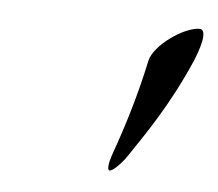

<svg xmlns="http://www.w3.org/2000/svg" viewBox="-31 -709 340 299"><g transform="rotate(5 138.5 -560.0)"><path d="M150 -444C155 -444 168 -457 176 -469C201 -506 235 -555 265 -624C274 -645 284 -676 270 -676C246 -676 200 -644 195 -619C184 -567 169 -517 151 -467C148 -458 145 -444 150 -444Z"/></g></svg>

Font: EB Garamond
Style: Italic
Weight: 400
Italic angle: -17.2°
Designer: Georg Duffner and Octavio Pardo
Foundry: Georg Duffner
Version: Version 1.000;PS 001.000;hotconv 1.0.88;makeotf.lib2.5.64775